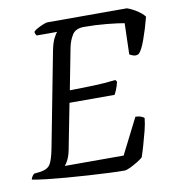

<svg xmlns="http://www.w3.org/2000/svg" viewBox="-89 -776 781 848"><g transform="rotate(-10 302.0 -352.0)"><path d="M401 0Q373 0 330.5 -2Q288 -4 239 -7Q190 -10 142 -14Q94 -18 54.5 -22.5Q15 -27 -9 -32Q-5 -47 6 -56L34 -59Q67 -64 79 -83Q91 -102 101 -154L182 -575Q189 -611 199 -630.5Q209 -650 215 -655H123Q121 -657 118.5 -662Q116 -667 116 -673Q122 -680 135.5 -687Q149 -694 161.5 -699Q174 -704 180 -704H536Q557 -697 579.5 -682.5Q602 -668 613 -653Q599 -599 582.5 -553.5Q566 -508 552 -496Q540 -490 528 -494Q516 -498 511 -502L515 -641Q488 -646 437.5 -651Q387 -656 335 -656Q297 -656 282 -631.5Q267 -607 261 -577L225 -391Q283 -392 331.5 -393.5Q380 -395 431 -401L437 -392Q432 -372 426 -357.5Q420 -343 416 -337H214L174 -132Q169 -107 160.5 -90Q152 -73 145 -66H409L490 -226Q504 -226 516.5 -221Q529 -216 529 -212Q527 -189 519 -157.5Q511 -126 502 -95Q493 -64 486 -44Q477 -36 460.5 -26Q444 -16 427.5 -8Q411 0 401 0Z"/></g></svg>

Font: Texturina 72pt 72pt Regular
Style: Italic
Weight: 400
Italic angle: -11°
Designer: Guillermo Torres Carreño
Foundry: Omnibus-Type
Version: Version 1.002; ttfautohint (v1.8.3)